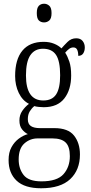

<svg xmlns="http://www.w3.org/2000/svg" viewBox="-20 -768 486 1028"><path d="M200 240Q112 240 69 199.5Q26 159 26 89Q26 48 41.5 20Q57 -8 80.5 -25.5Q104 -43 129 -50Q112 -58 98 -75.5Q84 -93 84 -123Q84 -152 99 -174Q114 -196 135 -212Q100 -230 80.5 -270.5Q61 -311 61 -361Q61 -450 100 -497Q139 -544 214 -544Q245 -544 269.5 -534Q294 -524 309 -509Q322 -524 341.5 -543.5Q361 -563 388 -563Q411 -563 422.5 -548.5Q434 -534 434 -514Q434 -495 425.5 -482Q417 -469 399 -469Q399 -490 393 -502Q387 -514 373 -514Q361 -514 351 -507Q341 -500 329 -486Q342 -466 351.5 -437.5Q361 -409 361 -364Q361 -288 324.5 -241Q288 -194 214 -194Q204 -194 188 -195.5Q172 -197 164 -200Q150 -189 139.5 -172Q129 -155 129 -130Q129 -104 145.5 -93Q162 -82 194 -82H271Q345 -82 376.5 -42Q408 -2 408 59Q408 142 356 191Q304 240 200 240ZM212 -230Q259 -230 280.5 -262.5Q302 -295 302 -365Q302 -441 280 -474Q258 -507 210 -507Q166 -507 142.5 -472.5Q119 -438 119 -364Q119 -230 212 -230ZM202 203Q286 203 320 164.5Q354 126 354 68Q354 17 331.5 -5Q309 -27 260 -27H182Q141 -27 110.5 0Q80 27 80 86Q80 135 106.5 169Q133 203 202 203ZM216 -648Q199 -648 188 -658.5Q177 -669 177 -698Q177 -726 188 -737Q199 -748 216 -748Q232 -748 244 -737Q256 -726 256 -698Q256 -669 244 -658.5Q232 -648 216 -648Z"/></svg>

Font: Noto Serif Bengali Condensed Light
Style: Regular
Weight: 300
Width: 3
Designer: Juan Bruce, Universal Thirst, Indian Type Foundry and the Monotype Design Team.
Foundry: Monotype Imaging Inc.
Version: Version 2.003; ttfautohint (v1.8.4.7-5d5b)